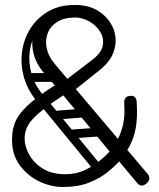

<svg xmlns="http://www.w3.org/2000/svg" viewBox="-20 -736 635 767"><path d="M196 -484 249 -421 346 -495Q385 -524 390.5 -554Q396 -584 380 -609.5Q364 -635 336.5 -650.5Q309 -666 281 -666Q236 -666 208.5 -648.5Q181 -631 170.5 -603Q160 -575 166.5 -543.5Q173 -512 196 -484ZM157 -443Q121 -484 112 -531.5Q103 -579 119.5 -621Q136 -663 177.5 -689.5Q219 -716 283 -716Q337 -716 376 -690Q415 -664 432 -623.5Q449 -583 437 -538Q425 -493 377 -455L283 -380L570 -41Q586 -21 565 -3Q544 15 528 -5L456 -91Q438 -71 408 -47Q378 -23 334.5 -6Q291 11 232 11Q185 11 140.5 -9.5Q96 -30 65 -68Q34 -106 29 -156Q25 -202 37 -238.5Q49 -275 87.5 -312Q126 -349 199 -395ZM233 -355Q155 -306 113 -263Q71 -220 80 -164Q85 -134 104.5 -105.5Q124 -77 158 -58.5Q192 -40 241 -40Q285 -40 320 -57Q355 -74 380.5 -95.5Q406 -117 418 -131ZM415 -125Q433 -149 448 -175.5Q463 -202 471.5 -238Q480 -274 476 -325Q476 -352 500 -353Q524 -356 526 -329Q530 -268 522.5 -226Q515 -184 498 -153Q481 -122 456 -92ZM273 -692Q223 -692 186 -670Q149 -648 127 -612Q105 -576 99 -532Q93 -488 105.5 -443Q118 -398 150 -359L179 -325L150 -305L130 -328Q90 -375 75.5 -428Q61 -481 68.5 -532Q76 -583 103 -624.5Q130 -666 174 -691Q218 -716 275 -716ZM244 -200Q244 -216 260 -218L374 -226Q391 -228 392 -209Q393 -193 377 -191L263 -183Q256 -182 250.5 -186.5Q245 -191 244 -200ZM182 -276Q181 -292 197 -293L312 -302Q328 -304 330 -285Q331 -269 315 -267L200 -258Q194 -258 188.5 -262Q183 -266 182 -276ZM453 -115Q440 -104 429 -117L218 -374Q207 -387 220 -398Q234 -409 244 -397L455 -141Q467 -127 453 -115ZM379 -54Q366 -43 355 -56L144 -313Q133 -326 146 -337Q160 -348 170 -336L381 -79Q393 -66 379 -54ZM104 -409Q86 -409 86 -426Q86 -432 89.5 -438Q93 -444 103 -444H197Q215 -444 215 -427Q215 -420 211 -414.5Q207 -409 198 -409Z"/></svg>

Font: Agu Display Uzo
Style: Regular
Weight: 400
Designer: Oluwaseun Badejo
Version: Version 1.103